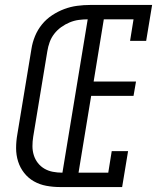

<svg xmlns="http://www.w3.org/2000/svg" viewBox="-20 -755 640 775"><path d="M222 0Q194 0 167 -5Q140 -10 117 -23Q94 -36 77.5 -57Q61 -78 53 -103.5Q45 -129 45 -157Q45 -185 50 -213L107 -558Q111 -584 121.5 -609.5Q132 -635 149.5 -656.5Q167 -678 190.5 -693.5Q214 -709 239.5 -718.5Q265 -728 291.5 -731.5Q318 -735 344 -735H594L570 -590H505L519 -677H399L358 -426H529L519 -368H348L297 -58H417L431 -145H497L473 0ZM232 -58 334 -677Q316 -677 297.5 -674.5Q279 -672 261 -664.5Q243 -657 227 -645.5Q211 -634 199 -618.5Q187 -603 180.5 -585Q174 -567 171 -548L114 -203Q111 -184 111 -165Q111 -146 116.5 -128.5Q122 -111 133 -97Q144 -83 159.5 -74Q175 -65 193.5 -61.5Q212 -58 232 -58Z"/></svg>

Font: Iosevka Curly Slab LtEx
Style: Italic
Weight: 300
Width: 7
Italic angle: -9°
Monospace: yes
Designer: Belleve Invis
Foundry: Belleve Invis
Version: Version 11.1.0; ttfautohint (v1.8.3)